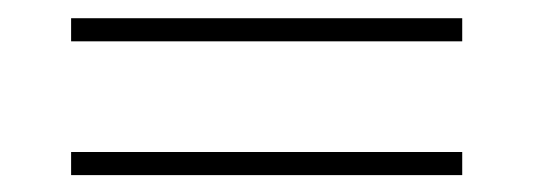

<svg xmlns="http://www.w3.org/2000/svg" viewBox="-20 -494 600 216"><path d="M60 -447.5V-473.5H500V-447.5ZM60 -297V-323H500V-297Z"/></svg>

Font: Bodoni Moda 9pt SemiBold
Style: Regular
Weight: 600
Designer: Owen Earl
Foundry: indestructible type
Version: Version 2.005